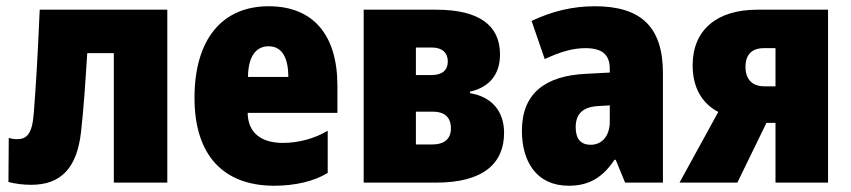

<svg xmlns="http://www.w3.org/2000/svg" viewBox="-20 -584 2723 614"><path d="M80 7C175 7 226 -47 239 -161C248 -242 252 -306 259 -414H344V0H515V-553H107C99 -374 95 -314 88 -222C83 -156 66 -139 35 -139C25 -139 18 -140 8 -143L7 -2C30 4 55 7 80 7Z M857 10C925 10 986 -5 1028 -31V-166C987 -141 934 -127 885 -127C814 -127 773 -160 772 -223H1059V-310C1059 -472 982 -564 839 -564C691 -564 602 -459 602 -271C602 -88 694 10 857 10ZM773 -338C774 -409 802 -436 839 -436C879 -436 902 -404 902 -338Z M1143 0H1375C1526 0 1592 -62 1592 -159C1592 -230 1551 -275 1483 -286V-291C1546 -305 1579 -347 1579 -410C1579 -503 1512 -553 1375 -553H1143ZM1310 -344V-432H1362C1394 -432 1412 -415 1412 -388C1412 -359 1394 -344 1360 -344ZM1310 -122V-227H1363C1401 -227 1422 -210 1422 -173C1422 -140 1401 -122 1362 -122Z M1799 10C1864 10 1908 -17 1945 -73H1949L1979 0H2100V-350C2100 -498 2030 -564 1882 -564C1811 -564 1745 -548 1680 -517L1722 -395C1773 -419 1813 -430 1852 -430C1905 -430 1930 -410 1930 -364V-352L1855 -348C1722 -342 1649 -284 1649 -166C1649 -68 1695 10 1799 10ZM1869 -121C1838 -121 1821 -139 1821 -177C1821 -220 1844 -243 1896 -245L1930 -247V-195C1930 -148 1904 -121 1869 -121Z M2153 0H2338L2431 -191H2460V0H2628V-553H2402C2272 -553 2195 -488 2195 -375C2195 -304 2225 -253 2277 -226ZM2424 -308C2386 -308 2364 -330 2364 -370C2364 -410 2385 -430 2423 -430H2460V-308Z"/></svg>

Font: Noto Sans Condensed Black
Style: Regular
Weight: 900
Width: 3
Designer: Monotype Design Team
Foundry: Monotype Imaging Inc.
Version: Version 2.013